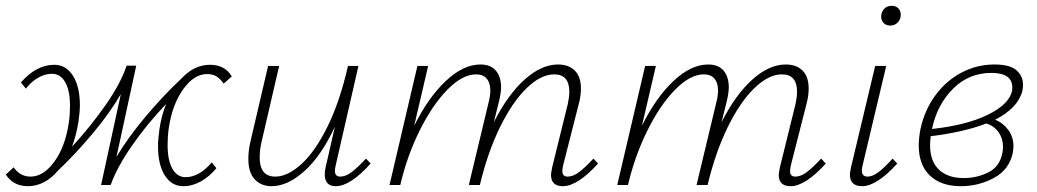

<svg xmlns="http://www.w3.org/2000/svg" viewBox="-21 -637 3571 661"><path d="M777 -374 749 -349Q738 -365 725 -373.5Q712 -382 692 -382Q647 -382 609.5 -329.5Q572 -277 560 -196Q556 -168 556 -138Q556 -85 572.5 -56Q589 -27 618 -27Q642 -27 665 -40.5Q688 -54 708 -78L724 -58Q700 -29 670.5 -12.5Q641 4 610 4Q570 4 546.5 -33Q523 -70 523 -133Q523 -158 528 -193Q535 -240 551 -279Q485 -210 433 -135Q381 -60 360 0H327L395 -313Q357 -248 299 -178.5Q241 -109 179 -50Q133 4 75 4Q25 4 -1 -36L26 -61Q48 -29 84 -29Q129 -29 166.5 -81Q204 -133 216 -215Q220 -243 220 -273Q220 -325 203.5 -354Q187 -383 158 -383Q134 -383 110.5 -369.5Q87 -356 68 -332L51 -353Q104 -414 166 -414Q206 -414 230 -376.5Q254 -339 254 -275Q254 -252 249 -217Q241 -169 227 -132Q293 -204 344 -277.5Q395 -351 415 -411H448L380 -97Q420 -164 480.5 -236Q541 -308 605 -368Q648 -414 702 -414Q753 -414 777 -374Z M1255 -74Q1185 4 1135 4Q1097 4 1097 -37Q1097 -48 1100 -61L1132 -201Q1085 -100 1027 -48Q969 4 914 4Q878 4 856 -19.5Q834 -43 834 -90Q834 -121 842 -153L902 -410H940L881 -155Q873 -124 873 -95Q873 -29 927 -29Q969 -29 1016.5 -72Q1064 -115 1106.5 -201Q1149 -287 1177 -410H1213L1135 -69Q1132 -57 1132 -49Q1132 -29 1150 -29Q1169 -29 1189 -44Q1209 -59 1239 -91Z M2038 -74Q1967 4 1917 4Q1876 4 1876 -35Q1876 -41 1880 -61L1934 -280Q1939 -305 1939 -321Q1939 -381 1887 -381Q1841 -381 1792 -333.5Q1743 -286 1700.5 -199.5Q1658 -113 1631 0H1593L1661 -284Q1667 -307 1667 -325Q1667 -352 1654.5 -366.5Q1642 -381 1618 -381Q1571 -381 1519 -328Q1467 -275 1423.5 -187Q1380 -99 1357 0H1320L1416 -410H1453L1405 -204Q1453 -301 1513.5 -358Q1574 -415 1633 -415Q1668 -415 1686 -394Q1704 -373 1704 -336Q1704 -318 1697 -288L1679 -216Q1727 -311 1785 -363Q1843 -415 1900 -415Q1937 -415 1958 -394Q1979 -373 1979 -332Q1979 -308 1972 -281L1918 -69Q1915 -57 1915 -48Q1915 -29 1933 -29Q1952 -29 1972 -44Q1992 -59 2022 -91Z M2822 -74Q2751 4 2701 4Q2660 4 2660 -35Q2660 -41 2664 -61L2718 -280Q2723 -305 2723 -321Q2723 -381 2671 -381Q2625 -381 2576 -333.5Q2527 -286 2484.5 -199.5Q2442 -113 2415 0H2377L2445 -284Q2451 -307 2451 -325Q2451 -352 2438.5 -366.5Q2426 -381 2402 -381Q2355 -381 2303 -328Q2251 -275 2207.5 -187Q2164 -99 2141 0H2104L2200 -410H2237L2189 -204Q2237 -301 2297.5 -358Q2358 -415 2417 -415Q2452 -415 2470 -394Q2488 -373 2488 -336Q2488 -318 2481 -288L2463 -216Q2511 -311 2569 -363Q2627 -415 2684 -415Q2721 -415 2742 -394Q2763 -373 2763 -332Q2763 -308 2756 -281L2702 -69Q2699 -57 2699 -48Q2699 -29 2717 -29Q2736 -29 2756 -44Q2776 -59 2806 -91Z M2905 -36Q2905 -42 2909 -62L2992 -410H3030L2949 -69Q2946 -59 2946 -50Q2946 -29 2966 -29Q2983 -29 3003.5 -44.5Q3024 -60 3052 -91L3068 -74Q2997 4 2947 4Q2905 4 2905 -36ZM3013 -585Q3015 -599 3024.5 -608Q3034 -617 3049 -617Q3063 -617 3071.5 -608.5Q3080 -600 3080 -586Q3080 -570 3069.5 -559.5Q3059 -549 3044 -549Q3028 -549 3019.5 -559.5Q3011 -570 3013 -585Z M3405 -225Q3432 -214 3450 -190Q3468 -166 3468 -133Q3468 -126 3466 -112Q3454 -53 3401 -24.5Q3348 4 3287 4Q3219 4 3180.5 -32.5Q3142 -69 3142 -136Q3142 -163 3148 -193Q3162 -258 3199 -308.5Q3236 -359 3289 -387Q3342 -415 3403 -415Q3456 -415 3478.5 -395Q3501 -375 3501 -345Q3501 -337 3499 -325Q3484 -265 3405 -225ZM3464 -336Q3464 -386 3392 -386Q3315 -386 3260.5 -332Q3206 -278 3188 -195V-193Q3306 -206 3379 -241.5Q3452 -277 3463 -323Q3464 -326 3464 -336ZM3432 -133Q3432 -160 3417 -181.5Q3402 -203 3375 -212Q3297 -182 3183 -168Q3181 -146 3181 -137Q3181 -82 3211.5 -53Q3242 -24 3297 -24Q3342 -24 3381.5 -43.5Q3421 -63 3430 -111Q3432 -118 3432 -133Z"/></svg>

Font: Ysabeau Light
Style: Italic
Weight: 300
Italic angle: -12°
Designer: Christian Thalmann (Catharsis Fonts)
Version: Version 0.003